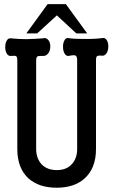

<svg xmlns="http://www.w3.org/2000/svg" viewBox="-20 -877 540 915"><path d="M62.5 -588.9V-167Q62.5 -74.2 117.2 -25.4Q167 17.6 250 17.6Q333 17.6 381.8 -25.4Q437.5 -74.2 437.5 -167V-588.9Q437.5 -605.5 442.4 -609.4Q446.3 -612.3 460 -612.3L465.8 -611.3Q479.5 -610.4 488.3 -624Q496.1 -636.7 496.1 -656.2Q496.1 -674.8 488.3 -686.5Q479.5 -699.2 465.8 -695.3Q427.7 -690.4 375 -691.4Q329.1 -691.4 307.6 -695.3Q293.9 -698.2 287.1 -684.6Q280.3 -672.9 280.3 -654.3Q280.3 -635.7 287.1 -623Q293.9 -609.4 307.6 -610.4Q333 -616.2 339.8 -612.3Q347.7 -608.4 347.7 -588.9V-167Q347.7 -122.1 322.3 -94.7Q296.9 -66.4 251 -66.4Q204.1 -66.4 177.7 -94.7Q152.3 -123 152.3 -167V-588.9Q152.3 -604.5 159.2 -608.4Q165 -611.3 184.6 -610.4Q200.2 -609.4 210.9 -624Q219.7 -636.7 219.7 -655.3Q219.7 -674.8 210.9 -685.5Q200.2 -699.2 184.6 -694.3Q144.5 -691.4 108.4 -690.4Q69.3 -690.4 32.2 -694.3Q18.6 -696.3 11.7 -682.6Q4.9 -670.9 4.9 -652.3Q4.9 -634.8 11.7 -623Q18.6 -609.4 32.2 -610.4Q51.8 -612.3 56.6 -609.4Q62.5 -605.5 62.5 -588.9ZM157.2 -717.8 251 -803.7 343.8 -717.8H395.5L293.9 -857.4H207L105.5 -717.8Z"/></svg>

Font: GungsuhChe
Style: Regular
Weight: 400
Monospace: yes
Version: Version 2.21